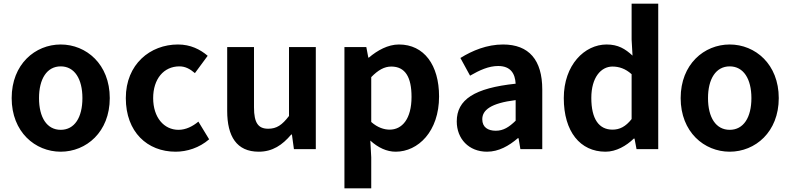

<svg xmlns="http://www.w3.org/2000/svg" viewBox="-20 -818 4335 1053"><path d="M313 14C453 14 582 -94 582 -280C582 -466 453 -574 313 -574C173 -574 44 -466 44 -280C44 -94 173 14 313 14ZM313 -106C237 -106 194 -174 194 -280C194 -385 237 -454 313 -454C389 -454 432 -385 432 -280C432 -174 389 -106 313 -106Z M943 14C1005 14 1073 -7 1127 -54L1068 -151C1037 -125 999 -106 959 -106C879 -106 820 -174 820 -280C820 -385 878 -454 964 -454C995 -454 1021 -441 1049 -417L1119 -512C1078 -547 1025 -574 956 -574C804 -574 670 -466 670 -280C670 -94 788 14 943 14Z M1399 14C1475 14 1529 -23 1577 -80H1581L1592 0H1712V-560H1565V-182C1527 -132 1497 -112 1451 -112C1397 -112 1373 -143 1373 -229V-560H1226V-210C1226 -70 1278 14 1399 14Z M1869 215H2016V45L2011 -47C2054 -8 2101 14 2150 14C2273 14 2388 -97 2388 -289C2388 -461 2306 -574 2168 -574C2108 -574 2050 -542 2003 -502H2000L1989 -560H1869ZM2117 -107C2087 -107 2051 -118 2016 -149V-395C2054 -434 2088 -453 2126 -453C2203 -453 2237 -394 2237 -287C2237 -165 2185 -107 2117 -107Z M2651 14C2715 14 2771 -18 2820 -60H2824L2834 0H2954V-327C2954 -489 2881 -574 2739 -574C2651 -574 2571 -541 2505 -500L2558 -403C2610 -433 2660 -456 2712 -456C2781 -456 2805 -414 2808 -359C2582 -335 2485 -272 2485 -152C2485 -57 2551 14 2651 14ZM2699 -101C2656 -101 2625 -120 2625 -164C2625 -214 2671 -252 2808 -269V-156C2772 -121 2741 -101 2699 -101Z M3301 14C3359 14 3415 -18 3456 -58H3460L3471 0H3590V-798H3444V-601L3449 -513C3409 -550 3370 -574 3307 -574C3186 -574 3072 -462 3072 -280C3072 -96 3162 14 3301 14ZM3339 -107C3265 -107 3223 -165 3223 -281C3223 -393 3276 -453 3339 -453C3374 -453 3410 -442 3444 -411V-165C3411 -123 3378 -107 3339 -107Z M3982 14C4122 14 4251 -94 4251 -280C4251 -466 4122 -574 3982 -574C3842 -574 3713 -466 3713 -280C3713 -94 3842 14 3982 14ZM3982 -106C3906 -106 3863 -174 3863 -280C3863 -385 3906 -454 3982 -454C4058 -454 4101 -385 4101 -280C4101 -174 4058 -106 3982 -106Z"/></svg>

Font: DAIFUKU Sans JP
Style: Bold
Weight: 700
Designer: Original font ‘Source Han Sans JP’ : Ryoko NISHIZUKA  (kana, bopomofo & ideographs); Paul D. Hunt (Latin, Greek & Cyrill
Foundry: Daifuku
Version: Version 1.001